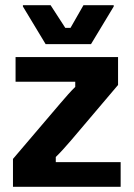

<svg xmlns="http://www.w3.org/2000/svg" viewBox="-20 -720 515 740"><path d="M155.8 -550H330.8L418.3 -695V-700H301.7L251.7 -612.5H231.7L175 -700H68.3V-695ZM30 0H445V-95H195V-115C212.5 -131.7 231.7 -153.3 253.3 -178.3L435 -392.5V-500H40V-405H270V-385C252.5 -368.3 233.3 -345.8 212.5 -321.7L30 -107.5Z"/></svg>

Font: Familjen Grotesk GF
Style: Bold
Weight: 700
Designer: Anders Wikstroem, Jonas Baeckman, Matilda Gysing, Kristian Moeller
Foundry: Familjen STHLM AB
Version: Version 2.000; Beta; Release 4; Build 6